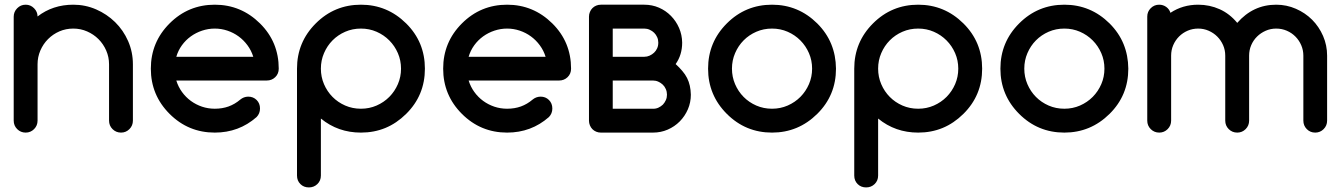

<svg xmlns="http://www.w3.org/2000/svg" viewBox="-20 -567 5743 821"><path d="M140.6 -496.6Q205.6 -546.9 293.5 -546.9Q344.7 -546.9 390.9 -526.9Q437 -506.8 472.2 -472.4Q507.3 -438 527.8 -391.4Q548.3 -344.7 548.3 -292V-51.3Q548.3 -29.8 533.4 -14.9Q518.6 0 497.6 0Q476.1 0 461.2 -14.9Q446.3 -29.8 446.3 -51.3V-292Q446.3 -323.2 434.1 -351.1Q421.9 -378.9 401.1 -399.7Q380.4 -420.4 352.5 -432.6Q324.7 -444.8 293.5 -444.8Q261.7 -444.8 234.1 -432.9Q206.5 -420.9 185.5 -399.9Q164.6 -378.9 152.6 -351.1Q140.6 -323.2 140.6 -292V-51.3Q140.6 -29.8 125.7 -14.9Q110.8 0 89.8 0Q68.4 0 53.5 -14.9Q38.6 -29.8 38.6 -51.3V-495.6Q38.6 -516.6 53.5 -531.7Q68.4 -546.9 89.8 -546.9Q110.8 -546.9 125.7 -531.7Q140.6 -516.6 140.6 -496.6Z M1041 -153.8Q1063 -153.8 1077.4 -139.4Q1091.8 -125 1091.8 -103Q1091.8 -81.5 1077.1 -66.4Q1001.5 0 898.4 0Q785.2 0 705.1 -80.1Q625 -160.2 625 -273.4Q625 -386.7 705.1 -466.8Q785.2 -546.9 898.4 -546.9Q1010.7 -546.9 1091.8 -466.8Q1131.8 -427.2 1151.9 -378.7Q1171.9 -330.1 1171.9 -273.4Q1171.9 -251.5 1157 -237.1Q1142.1 -222.7 1120.6 -222.7H733.9Q742.2 -195.8 758.3 -173.6Q774.4 -151.4 796.1 -135.5Q817.9 -119.6 844 -110.8Q870.1 -102.1 898.4 -102.1Q930.7 -102.1 957.5 -111.8Q984.4 -121.6 1007.3 -141.1Q1022 -153.3 1041 -153.8ZM1063 -324.2Q1054.7 -351.1 1038.3 -373.3Q1022 -395.5 1000.2 -411.4Q978.5 -427.2 952.4 -436Q926.3 -444.8 898.4 -444.8Q870.6 -444.8 844.2 -436Q817.9 -427.2 795.9 -411.4Q773.9 -395.5 757.8 -373.3Q741.7 -351.1 733.9 -324.2Z M1523.4 0Q1425.3 0 1352.1 -60.1V183.6Q1352.1 205.6 1337.2 220Q1322.3 234.4 1300.8 234.4Q1278.8 234.4 1264.4 220Q1250 205.6 1250 183.6V-273.4Q1250 -386.7 1330.1 -466.8Q1410.2 -546.9 1523.4 -546.9Q1635.7 -546.9 1716.8 -466.8Q1756.8 -427.2 1776.9 -378.7Q1796.9 -330.1 1796.9 -273.4Q1796.9 -159.2 1716.8 -80.1Q1675.8 -39.6 1627.7 -19.8Q1579.6 0 1523.4 0ZM1523.4 -102.1Q1559.1 -102.1 1590.3 -115.7Q1621.6 -129.4 1644.8 -152.8Q1668 -176.3 1681.4 -207.3Q1694.8 -238.3 1694.8 -273.4Q1694.8 -308.6 1681.4 -339.6Q1668 -370.6 1644.8 -394Q1621.6 -417.5 1590.3 -431.2Q1559.1 -444.8 1523.4 -444.8Q1487.3 -444.8 1456.1 -431.2Q1424.8 -417.5 1401.9 -394.3Q1378.9 -371.1 1365.5 -339.8Q1352.1 -308.6 1352.1 -273.4Q1352.1 -238.3 1365.5 -207Q1378.9 -175.8 1401.9 -152.6Q1424.8 -129.4 1456.1 -115.7Q1487.3 -102.1 1523.4 -102.1Z M2291 -153.8Q2313 -153.8 2327.4 -139.4Q2341.8 -125 2341.8 -103Q2341.8 -81.5 2327.1 -66.4Q2251.5 0 2148.4 0Q2035.2 0 1955.1 -80.1Q1875 -160.2 1875 -273.4Q1875 -386.7 1955.1 -466.8Q2035.2 -546.9 2148.4 -546.9Q2260.7 -546.9 2341.8 -466.8Q2381.8 -427.2 2401.9 -378.7Q2421.9 -330.1 2421.9 -273.4Q2421.9 -251.5 2407 -237.1Q2392.1 -222.7 2370.6 -222.7H1983.9Q1992.2 -195.8 2008.3 -173.6Q2024.4 -151.4 2046.1 -135.5Q2067.9 -119.6 2094 -110.8Q2120.1 -102.1 2148.4 -102.1Q2180.7 -102.1 2207.5 -111.8Q2234.4 -121.6 2257.3 -141.1Q2272 -153.3 2291 -153.8ZM2313 -324.2Q2304.7 -351.1 2288.3 -373.3Q2272 -395.5 2250.2 -411.4Q2228.5 -427.2 2202.4 -436Q2176.3 -444.8 2148.4 -444.8Q2120.6 -444.8 2094.2 -436Q2067.9 -427.2 2045.9 -411.4Q2023.9 -395.5 2007.8 -373.3Q1991.7 -351.1 1983.9 -324.2Z M2734.9 -546.9Q2768.6 -546.9 2797.9 -534.2Q2827.1 -521.5 2849.1 -499Q2871.1 -476.6 2883.8 -447.3Q2896.5 -418 2897 -384.8Q2897 -332.5 2869.1 -293Q2885.3 -278.3 2897.5 -263.7Q2910.2 -249 2918 -233.4Q2925.8 -217.8 2929.7 -200.2Q2933.6 -182.6 2934.1 -162.1Q2934.1 -128.9 2921.4 -99.6Q2908.7 -70.3 2886.7 -47.9Q2864.3 -25.4 2835 -12.7Q2805.7 0 2772 0H2549.3Q2538.6 0 2529.3 -3.9Q2520 -7.8 2513.2 -14.6Q2506.3 -21.5 2502.4 -31.2Q2498.5 -40.5 2498.5 -50.8V-496.1Q2498.5 -506.3 2502.4 -515.6Q2506.3 -525.4 2513.2 -532.2Q2520 -539.1 2529.3 -543Q2538.6 -546.9 2549.3 -546.9ZM2772 -102.1Q2784.2 -101.6 2794.9 -106.4Q2805.7 -111.3 2814.5 -119.6Q2822.3 -127.9 2827.1 -138.7Q2832 -149.4 2832 -162.1Q2832 -174.8 2827.1 -186Q2822.3 -197.3 2814 -205.1Q2805.7 -212.9 2794.9 -217.8Q2784.2 -222.7 2772 -222.7H2600.1V-102.1ZM2734.9 -324.2Q2747.1 -324.2 2757.8 -329.1Q2768.6 -334 2776.9 -341.8Q2785.2 -349.6 2790 -360.4Q2794.9 -371.1 2794.9 -384.8Q2794.9 -397.5 2790 -408.2Q2785.2 -418.9 2777.3 -426.8Q2769.5 -434.6 2757.8 -439.9Q2747.1 -444.8 2734.9 -444.8H2600.1V-324.2Z M3281.2 -444.8Q3245.1 -444.8 3213.9 -431.2Q3182.6 -417.5 3159.7 -394.3Q3136.7 -371.1 3123.3 -339.8Q3109.9 -308.6 3109.9 -273.4Q3109.9 -238.3 3123.3 -207Q3136.7 -175.8 3159.7 -152.6Q3182.6 -129.4 3213.9 -115.7Q3245.1 -102.1 3281.2 -102.1Q3316.9 -102.1 3348.1 -115.7Q3379.4 -129.4 3402.6 -152.8Q3425.8 -176.3 3439.2 -207.3Q3452.6 -238.3 3452.6 -273.4Q3452.6 -308.6 3439.2 -339.6Q3425.8 -370.6 3402.6 -394Q3379.4 -417.5 3348.1 -431.2Q3316.9 -444.8 3281.2 -444.8ZM3554.7 -273.4Q3554.7 -159.2 3474.6 -80.1Q3393.6 0 3281.2 0Q3168 0 3087.9 -80.1Q3007.8 -160.2 3007.8 -273.4Q3007.8 -386.7 3087.9 -466.8Q3168 -546.9 3281.2 -546.9Q3393.6 -546.9 3474.6 -466.8Q3514.6 -426.8 3534.4 -378.4Q3554.2 -330.1 3554.7 -273.4Z M3906.2 0Q3808.1 0 3734.9 -60.1V183.6Q3734.9 205.6 3720 220Q3705.1 234.4 3683.6 234.4Q3661.6 234.4 3647.2 220Q3632.8 205.6 3632.8 183.6V-273.4Q3632.8 -386.7 3712.9 -466.8Q3793 -546.9 3906.2 -546.9Q4018.6 -546.9 4099.6 -466.8Q4139.6 -427.2 4159.7 -378.7Q4179.7 -330.1 4179.7 -273.4Q4179.7 -159.2 4099.6 -80.1Q4058.6 -39.6 4010.5 -19.8Q3962.4 0 3906.2 0ZM3906.2 -102.1Q3941.9 -102.1 3973.1 -115.7Q4004.4 -129.4 4027.6 -152.8Q4050.8 -176.3 4064.2 -207.3Q4077.6 -238.3 4077.6 -273.4Q4077.6 -308.6 4064.2 -339.6Q4050.8 -370.6 4027.6 -394Q4004.4 -417.5 3973.1 -431.2Q3941.9 -444.8 3906.2 -444.8Q3870.1 -444.8 3838.9 -431.2Q3807.6 -417.5 3784.7 -394.3Q3761.7 -371.1 3748.3 -339.8Q3734.9 -308.6 3734.9 -273.4Q3734.9 -238.3 3748.3 -207Q3761.7 -175.8 3784.7 -152.6Q3807.6 -129.4 3838.9 -115.7Q3870.1 -102.1 3906.2 -102.1Z M4531.2 -444.8Q4495.1 -444.8 4463.9 -431.2Q4432.6 -417.5 4409.7 -394.3Q4386.7 -371.1 4373.3 -339.8Q4359.9 -308.6 4359.9 -273.4Q4359.9 -238.3 4373.3 -207Q4386.7 -175.8 4409.7 -152.6Q4432.6 -129.4 4463.9 -115.7Q4495.1 -102.1 4531.2 -102.1Q4566.9 -102.1 4598.1 -115.7Q4629.4 -129.4 4652.6 -152.8Q4675.8 -176.3 4689.2 -207.3Q4702.6 -238.3 4702.6 -273.4Q4702.6 -308.6 4689.2 -339.6Q4675.8 -370.6 4652.6 -394Q4629.4 -417.5 4598.1 -431.2Q4566.9 -444.8 4531.2 -444.8ZM4804.7 -273.4Q4804.7 -159.2 4724.6 -80.1Q4643.6 0 4531.2 0Q4418 0 4337.9 -80.1Q4257.8 -160.2 4257.8 -273.4Q4257.8 -386.7 4337.9 -466.8Q4418 -546.9 4531.2 -546.9Q4643.6 -546.9 4724.6 -466.8Q4764.6 -426.8 4784.4 -378.4Q4804.2 -330.1 4804.7 -273.4Z M5654.8 -51.3Q5654.8 -29.8 5639.9 -14.9Q5625 0 5604 0Q5582.5 0 5567.9 -14.9Q5553.2 -29.8 5553.2 -51.3V-329.1Q5553.2 -352.5 5544.2 -373.5Q5535.2 -394.5 5519.5 -410.4Q5503.9 -426.3 5482.7 -435.5Q5461.4 -444.8 5437 -444.8Q5413.1 -444.8 5392.1 -435.5Q5371.1 -426.3 5355.2 -410.6Q5339.4 -395 5330.3 -374Q5321.3 -353 5321.3 -329.1V-51.3Q5321.3 -29.8 5306.4 -14.9Q5291.5 0 5270.5 0Q5249 0 5234.1 -14.9Q5219.2 -29.8 5219.2 -51.3V-329.1Q5219.2 -353 5210 -374Q5200.7 -395 5185.1 -410.6Q5169.4 -426.3 5148.4 -435.5Q5127.4 -444.8 5103.5 -444.8Q5079.6 -444.8 5058.6 -435.8Q5037.6 -426.8 5021.7 -410.9Q5005.9 -395 4996.8 -374Q4987.8 -353 4987.8 -329.1V-51.3Q4987.8 -29.8 4972.9 -14.9Q4958 0 4937 0Q4915.5 0 4900.6 -14.9Q4885.7 -29.8 4885.7 -51.3V-496.1Q4885.7 -517.1 4900.6 -532Q4915.5 -546.9 4936.5 -546.9Q4953.6 -546.9 4966.8 -537.4Q4980 -527.8 4984.9 -512.2Q5037.1 -546.9 5103.5 -546.9Q5152.3 -546.9 5195.3 -527.6Q5238.3 -508.3 5270.5 -469.2Q5338.4 -546.9 5437 -546.9Q5481.4 -546.9 5521.2 -529.5Q5561 -512.2 5590.6 -482.7Q5620.1 -453.1 5637.5 -413.3Q5654.8 -373.5 5654.8 -329.1Z"/></svg>

Font: Comfortaa
Style: Bold
Weight: 700
Designer: Johan Aakerlund
Foundry: Johan Aakerlund
Version: Version 2.001; ttfautohint (v1.4.1)